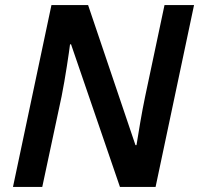

<svg xmlns="http://www.w3.org/2000/svg" viewBox="-20 -734 782 754"><path d="M31 0H146L222 -356C236 -425 252 -534 255 -560H259L451 0H591L742 -714H626L550 -355C537 -294 523 -208 516 -164H512L326 -714H182Z"/></svg>

Font: Noto Sans SemiBold
Style: Italic
Weight: 600
Italic angle: -12°
Designer: Monotype Design Team
Foundry: Monotype Imaging Inc.
Version: Version 2.013